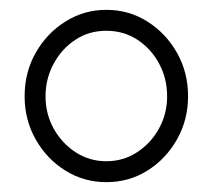

<svg xmlns="http://www.w3.org/2000/svg" viewBox="-20 -735 432 390"><path d="M196 -365Q150.5 -365 112.8 -388.5Q75 -412 52.5 -451.8Q30 -491.5 30 -539.5Q30 -588 52.5 -627.8Q75 -667.5 112.8 -691.2Q150.5 -715 196 -715Q242 -715 279.5 -691.2Q317 -667.5 339.5 -627.8Q362 -588 362 -539.5Q362 -491.5 339.5 -451.8Q317 -412 279.5 -388.5Q242 -365 196 -365ZM72.5 -539.5Q72.5 -503.5 89.2 -473.5Q106 -443.5 134 -425.5Q162 -407.5 196 -407.5Q230.5 -407.5 258.5 -425.8Q286.5 -444 303 -474Q319.5 -504 319.5 -539.5Q319.5 -575 303.5 -605.2Q287.5 -635.5 259.5 -654Q231.5 -672.5 196 -672.5Q160.5 -672.5 132.8 -654Q105 -635.5 88.8 -605.2Q72.5 -575 72.5 -539.5Z"/></svg>

Font: Urbanist Light
Style: Regular
Weight: 300
Designer: Corey Hu
Foundry: Corey Hu
Version: Version 1.330; ttfautohint (v1.8.4.7-5d5b)